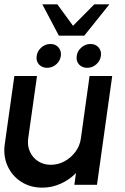

<svg xmlns="http://www.w3.org/2000/svg" viewBox="-26 -849 576 882"><path d="M-4 -187.5 40 -500H144L103.5 -213Q99 -179.5 111.5 -152Q124 -124.5 149.2 -108.2Q174.5 -92 207.5 -92Q241 -92 270.8 -108.2Q300.5 -124.5 320.8 -152Q341 -179.5 345.5 -213L385.5 -500H489.5L419.5 0H315.5L323 -54Q293 -23 252.5 -5Q212 13 168.5 13Q113 13 71.2 -14Q29.5 -41 8.8 -86.5Q-12 -132 -4 -187.5ZM190.5 -537.5Q167 -537.5 153 -553Q139 -568.5 142.5 -592Q145.5 -615 164 -631Q182.5 -647 206 -647Q229 -647 242.8 -631Q256.5 -615 253.5 -592Q250 -568.5 231.8 -553Q213.5 -537.5 190.5 -537.5ZM375 -537.5Q351 -537.5 337 -553Q323 -568.5 326.5 -592Q329.5 -615 348 -631Q366.5 -647 390 -647Q413 -647 427 -631Q441 -615 437.5 -592Q434 -568.5 415.8 -553Q397.5 -537.5 375 -537.5ZM244.5 -685 168.5 -829H237.5L309.5 -730.5L407 -829H476.5L361 -685Z"/></svg>

Font: Urbanist SemiBold
Style: Italic
Weight: 600
Italic angle: -8°
Designer: Corey Hu
Foundry: Corey Hu
Version: Version 1.321; ttfautohint (v1.8.4.7-5d5b)